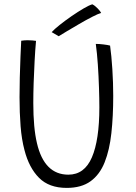

<svg xmlns="http://www.w3.org/2000/svg" viewBox="-20 -874 646 914"><path d="M297.5 20.5Q213.5 20.5 165.8 -27.5Q118 -75.5 96.5 -159.5Q83 -210 78 -273.5Q73 -337 73 -411Q73 -453 74.2 -504.8Q75.5 -556.5 77.5 -604Q79.5 -651.5 81 -680Q87.5 -681 95.5 -681.8Q103.5 -682.5 111.5 -682.5Q123.5 -682.5 134.2 -681.5Q145 -680.5 151.5 -679.5Q147.5 -636 144.8 -584Q142 -532 140.2 -479.8Q138.5 -427.5 138.5 -384Q138.5 -265 156 -192Q191 -42.5 305.5 -42.5Q382 -42.5 417.5 -125Q453 -207.5 453 -363Q453 -402.5 451.2 -456.8Q449.5 -511 445.8 -566.2Q442 -621.5 436 -665Q452 -665 472.5 -662.5Q493 -660 504 -657Q510.5 -611.5 514.8 -545.2Q519 -479 519 -417.5Q519 -320.5 510.2 -240.2Q501.5 -160 478.2 -101.5Q455 -43 411.2 -11.2Q367.5 20.5 297.5 20.5ZM419.5 -853.5Q432.5 -847 445.5 -833.2Q458.5 -819.5 461.5 -812.5Q447.5 -808.5 418.2 -793.5Q389 -778.5 356 -759.2Q323 -740 296 -723.8Q269 -707.5 259.5 -701.5L226 -721Q238 -734.5 263.8 -755Q289.5 -775.5 320.2 -796.8Q351 -818 378 -833.8Q405 -849.5 419.5 -853.5Z"/></svg>

Font: Grandstander ExtraLight
Style: Regular
Weight: 200
Designer: Tyler Finck
Foundry: Etcetera Type Co
Version: Version 1.200; ttfautohint (v1.8.3)